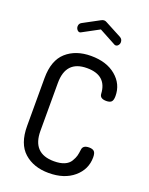

<svg xmlns="http://www.w3.org/2000/svg" viewBox="-174 -1042 879 1136"><g transform="rotate(20 265.5 -474.5)"><path d="M279 -898 175 -842Q170 -839 166 -839Q157 -839 150 -848Q143 -857 143 -868Q143 -886 158 -894L262 -950Q272 -955 279 -955Q288 -955 296 -950L400 -895Q416 -886 416 -867Q416 -856 409 -847.5Q402 -839 393 -839Q391 -839 387 -840Q385 -842 383 -842ZM411 -540Q405 -655 281 -655Q148 -655 148 -513V-212Q148 -70 284 -70Q323 -70 349 -81Q375 -92 387.5 -113Q400 -134 404 -149Q408 -164 411 -189Q414 -218 453 -218Q475 -218 485 -208Q495 -198 495 -171Q495 -95 435.5 -44.5Q376 6 278 6Q183 6 123.5 -47Q64 -100 64 -212V-513Q64 -625 123.5 -678Q183 -731 279 -731Q377 -731 436 -681.5Q495 -632 495 -557Q495 -530 485 -520.5Q475 -511 453 -511Q413 -511 411 -540Z"/></g></svg>

Font: Dosis
Style: Medium
Weight: 500
Designer: Edgar Tolentino, Pablo Impallari, Igino Marini
Foundry: Edgar Tolentino, Pablo Impallari, Igino Marini
Version: Version 1.007